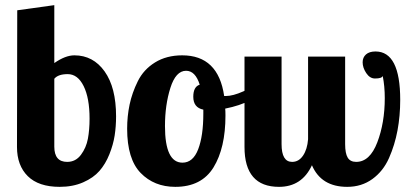

<svg xmlns="http://www.w3.org/2000/svg" viewBox="-20 -720 1584 746"><path d="M46 -149 47 -680 191 -700V-475Q234 -505 269 -505Q342 -505 386.5 -442.5Q431 -380 431 -268Q431 -229 425.5 -193.5Q420 -158 405 -120.5Q390 -83 366.5 -56Q343 -29 303 -11.5Q263 6 212 6Q130 6 88 -35.5Q46 -77 46 -149ZM191 -150Q191 -91 241 -91Q274 -91 294.5 -118.5Q315 -146 321.5 -181Q328 -216 328 -259Q328 -339 305 -385.5Q282 -432 243 -432Q206 -432 191 -414Z M474 -220Q474 -268 483.5 -313.5Q493 -359 515.5 -404.5Q538 -450 582.5 -477.5Q627 -505 688 -505Q828 -505 851 -347H858Q885 -347 925.5 -365Q966 -383 995 -407L1010 -380Q970 -321 855 -298Q856 -289 856 -271Q856 -145 809.5 -69.5Q763 6 661 6Q579 6 526.5 -48Q474 -102 474 -220ZM621 -230Q621 -88 689 -88Q730 -88 750 -140Q770 -192 770 -279V-294Q731 -302 731 -344Q731 -383 756 -391Q739 -445 703 -445Q663 -445 642 -378.5Q621 -312 621 -230Z M930 -149V-500H1074V-160Q1074 -91 1115 -91Q1141 -91 1157.5 -115.5Q1174 -140 1177 -179V-500H1321V-160Q1321 -124 1331 -107.5Q1341 -91 1364 -91Q1417 -91 1446 -167Q1475 -243 1475 -339Q1475 -385 1467 -425Q1464 -415 1437 -415Q1417 -415 1403 -436Q1389 -457 1389 -478Q1389 -497 1402 -508.5Q1415 -520 1439 -520Q1535 -520 1535 -332Q1535 -270 1524.5 -213.5Q1514 -157 1491.5 -106Q1469 -55 1427 -24.5Q1385 6 1329 6Q1228 6 1192 -78Q1153 6 1064 6Q930 6 930 -149Z"/></svg>

Font: Lobster Two
Style: Bold
Weight: 700
Designer: Pablo Impallari
Foundry: Pablo Impallari. www.impallari.com
Version: Version 1.006